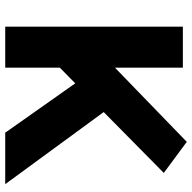

<svg xmlns="http://www.w3.org/2000/svg" viewBox="-20 -715 735 735"><g transform="rotate(90 347.5 -347.5)"><path d="M488 0 299 -268 239 -209V0H82V-680H239V-420L523 -695L642 -607L409 -377L685 0Z"/></g></svg>

Font: Catamaran Thin ExtraBold
Style: Regular
Weight: 800
Version: Version 2.000